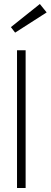

<svg xmlns="http://www.w3.org/2000/svg" viewBox="-20 -939 253 959"><path d="M108 0H65V-688H108ZM55.5 -776 34.5 -803.5 179 -919 213 -877Z"/></svg>

Font: League Spartan Thin ExtraLight
Style: Regular
Weight: 250
Version: Version 2.002